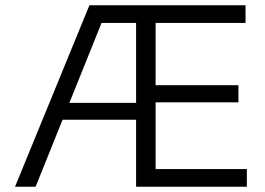

<svg xmlns="http://www.w3.org/2000/svg" viewBox="-20 -708 1005 728"><path d="M37 0 319 -688H549V-621H365L115 0ZM173 -254V-318H525V-254ZM545 0V-67H916V0ZM496 0V-688H570V0ZM542 -320V-385H884V-320ZM545 -621V-688H911V-621Z"/></svg>

Font: Outfit-Light
Style: Regular
Weight: 300
Designer: Rodrigo Fuenzalida
Foundry: fragTYPE
Version: Version 1.000